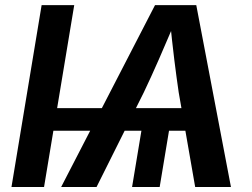

<svg xmlns="http://www.w3.org/2000/svg" viewBox="-20 -748 1010 768"><path d="M276.9 -727.5 156.2 0H25.9L146.5 -727.5ZM663.6 -270.5 618.7 0H508.3L553.2 -270.5ZM224.6 0 600.1 -727.5H765.1L903.8 0H760.7L694.8 -378.4Q686.5 -434.6 677.2 -509Q668 -583.5 658.7 -677.7H687.5Q648.4 -585.9 616 -511.7Q583.5 -437.5 555.2 -378.4L366.2 0ZM150.4 -225.1 165 -315.4H807.1L792 -225.1Z"/></svg>

Font: Inter 17pt SemiBold
Style: Italic
Weight: 600
Italic angle: -9.3988°
Version: Version 4.001;git-66647c0bb